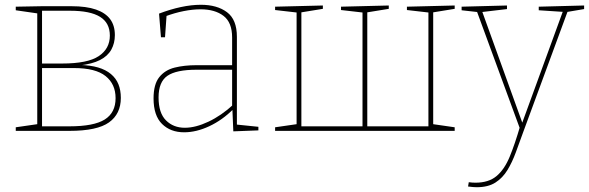

<svg xmlns="http://www.w3.org/2000/svg" viewBox="-20 -548 2466 804"><path d="M156 -522H279Q342 -522 382 -508Q422 -494 441.5 -467.5Q461 -441 461 -401Q461 -367 446 -340Q431 -313 398.5 -296.5Q366 -280 313 -274V-276Q358 -275 390.5 -265.5Q423 -256 444.5 -238Q466 -220 476 -195Q486 -170 486 -138Q486 -71 436.5 -35.5Q387 0 271 0H46V-15L143 -29L136 -21V-499L143 -491L46 -505V-520ZM274 -503H150L156 -510V-276L150 -282H240Q347 -282 393.5 -313Q440 -344 440 -399Q440 -452 399 -477.5Q358 -503 274 -503ZM271 -19Q373 -19 418.5 -47.5Q464 -76 464 -137Q464 -196 422 -229.5Q380 -263 290 -263H150L156 -270V-12L150 -19Z M972 -19 965 -27 1062 -17V-2L957 2L953 -94L957 -91Q911 -45 856.5 -19.5Q802 6 751 6Q694 6 658.5 -29Q623 -64 623 -136Q623 -195 647 -225Q671 -255 711.5 -265Q752 -275 801 -275H959L952 -268V-391Q952 -454 916 -481.5Q880 -509 820 -509Q787 -509 749 -501.5Q711 -494 671 -479L678 -490L671 -392H654L646 -491Q693 -509 737.5 -518.5Q782 -528 821 -528Q889 -528 930.5 -497Q972 -466 972 -394ZM644 -140Q644 -75 675 -44Q706 -13 754 -13Q799 -13 853 -38.5Q907 -64 957 -110L952 -99V-263L959 -256H803Q718 -256 681 -230.5Q644 -205 644 -140Z M1132 0V-15L1229 -29L1222 -21V-502L1228 -495L1132 -506V-520L1332 -525V-511L1234 -495L1242 -502V-13L1234 -19H1503L1498 -13V-502L1504 -495L1408 -506V-520L1608 -525V-511L1510 -495L1518 -502V-13L1511 -19H1783L1774 -13V-502L1780 -495L1684 -506V-520L1884 -525V-511L1786 -495L1794 -502V-21L1787 -29L1884 -15V0Z M1940 233 1943 215Q1951 216 1957.5 216.5Q1964 217 1971 217Q2026 217 2059 189.5Q2092 162 2114 109Q2136 56 2158 -20V-7L1976 -503L1985 -497L1913 -505V-520L2103 -525V-510L1993 -497L1998 -503L2169 -29H2165L2338 -503L2343 -498L2236 -505V-520L2426 -525V-510L2349 -497L2358 -503L2171 5Q2155 49 2140 90Q2125 131 2105 164Q2085 197 2054.5 216.5Q2024 236 1976 236Q1963 236 1940 233Z"/></svg>

Font: Bitter Thin
Style: Regular
Weight: 100
Designer: Sol Matas, and Bitter project Authors
Foundry: Sol Matas
Version: Version 2.002